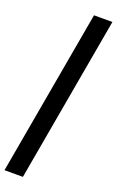

<svg xmlns="http://www.w3.org/2000/svg" viewBox="-206 -783 658 1079"><g transform="rotate(20 122.5 -243.0)"><path d="M-20 252 155 -738H265L90 252Z"/></g></svg>

Font: Gantari
Style: Bold Italic
Weight: 700
Italic angle: -10°
Designer: Anugrah Pasau
Foundry: Lafontype
Version: Version 1.000; ttfautohint (v1.8.4.7-5d5b)